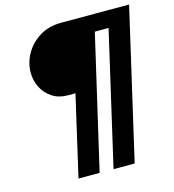

<svg xmlns="http://www.w3.org/2000/svg" viewBox="-122 -822 953 1053"><g transform="rotate(-15 354.0 -295.0)"><path d="M193 130 298 -326H254Q204 -326 167 -350Q130 -374 110 -413.5Q90 -453 90 -498Q90 -555 119 -605.5Q148 -656 200 -688Q252 -720 323 -720H708L512 130H392L566 -625H488L313 130Z"/></g></svg>

Font: Instrument Sans SemiBold
Style: Italic
Weight: 600
Italic angle: -13°
Designer: Rodrigo Fuenzalida
Foundry: fragTYPE
Version: Version 1.000;gftools[0.9.28]